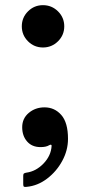

<svg xmlns="http://www.w3.org/2000/svg" viewBox="-20 -557 348 744"><path d="M66 -64Q66 -98 91.5 -119.5Q117 -141 152.5 -141Q191.5 -141 217.5 -111.5Q243.5 -82 243.5 -19Q243.5 25.5 221.2 66.5Q199 107.5 162.5 135.2Q126 163 83.5 167Q76 168 73 166.5Q70 165 70 157V124Q70 117 73.2 115Q76.5 113 82.5 112Q119.5 107 148.8 76.5Q178 46 180 8Q180 0.5 170 6Q158.5 13 137 13Q104 13 85 -8.8Q66 -30.5 66 -64ZM64.5 -455Q64.5 -489 88.5 -513Q112.5 -537 146.5 -537Q180.5 -537 204.8 -513Q229 -489 229 -455Q229 -421 204.8 -397Q180.5 -373 146.5 -373Q112.5 -373 88.5 -397Q64.5 -421 64.5 -455Z"/></svg>

Font: Besley* Condensed Semi
Style: Regular
Weight: 600
Width: 3
Designer: Owen Earl
Foundry: indestructible type*
Version: Version 3.000; ttfautohint (v1.8.3)